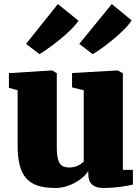

<svg xmlns="http://www.w3.org/2000/svg" viewBox="-20 -915 689 946"><path d="M66.9 -470.2 23.9 -482.4V-554.7L235.8 -567.9H237.3L259.8 -554.2V-187.5Q259.8 -159.2 263.4 -140.4Q267.1 -121.6 274.4 -110.4Q281.7 -99.1 293 -94.5Q304.2 -89.8 319.8 -89.8Q335.4 -89.8 347.4 -93Q359.4 -96.2 368.2 -100.8Q377 -105.5 382.8 -110.4Q388.7 -115.2 392.6 -118.7V-470.2L335 -484.4V-555.2L557.1 -567.9H560.1L585.4 -554.2V-78.1H634.8V-5.4Q625 -3.4 610.4 -0.5Q595.7 2.4 577.1 4.9Q558.6 7.3 536.6 9.3Q514.6 11.2 490.2 11.2Q469.7 11.2 455.3 6.3Q440.9 1.5 431.9 -7.6Q422.9 -16.6 418.9 -29.1Q415 -41.5 415 -56.6V-72.8Q405.3 -56.6 388.2 -41.5Q371.1 -26.4 349.4 -14.6Q327.6 -2.9 302.7 4.2Q277.8 11.2 252.9 11.2Q202.6 11.2 167.2 0Q131.8 -11.2 109.6 -36.1Q87.4 -61 77.1 -100.8Q66.9 -140.6 66.9 -197.8ZM370.6 -698.7 530.8 -895 628.4 -814.9Q621.6 -802.7 608.2 -787.6Q594.7 -772.5 577.1 -755.9Q559.6 -739.3 539.8 -722.9Q520 -706.5 501 -691.9Q481.9 -677.2 464.8 -665.8Q447.8 -654.3 436.5 -648.4ZM108.4 -698.7 265.1 -895 366.7 -813Q358.4 -799.8 344 -784.2Q329.6 -768.6 311.8 -752.2Q293.9 -735.8 274.4 -720Q254.9 -704.1 236.1 -690.2Q217.3 -676.3 201.2 -665.3Q185.1 -654.3 174.3 -648.4Z"/></svg>

Font: Merriweather UltraBold
Style: Regular
Weight: 900
Designer: Eben Sorkin ( sorkintype@gmail.com )
Foundry: Eben Sorkin
Version: Version 1.570; ttfautohint (v1.3) -l 8 -r 32 -G 0 -x 0 -H 60